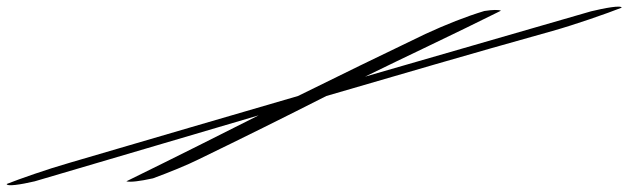

<svg xmlns="http://www.w3.org/2000/svg" viewBox="-44 -531 1885 576"><path d="M-24 21C-23 29 17 23 60 13C259 -45 527 -125 732 -185C621 -129 492 -64 335 13C347 16 374 13 415 4C464 -14 518 -36 552 -53C686 -118 809 -179 935 -243C1162 -309 1355 -366 1613 -438C1681 -457 1778 -491 1821 -508C1820 -516 1770 -507 1729 -497C1508 -433 1273 -365 1051 -301C1163 -356 1325 -432 1459 -499C1451 -502 1435 -502 1409 -498C1353 -481 1295 -458 1232 -429C1109 -370 961 -298 850 -243C688 -196 388 -108 166 -43C96 -23 14 6 -24 21Z"/></svg>

Font: Snowfall
Style: UltraObl
Weight: 400
Designer: Jasper
Foundry: Cannot Into Space Fonts
Version: Version 0.9